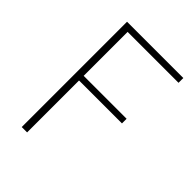

<svg xmlns="http://www.w3.org/2000/svg" viewBox="-209 -831 936 936"><g transform="rotate(45 259.0 -363.0)"><path d="M110 0H147V-358H443V-390H147V-693H498V-726H110Z"/></g></svg>

Font: Noto Sans CJK HK Thin
Style: Regular
Weight: 100
Designer: Ryoko NISHIZUKA 西塚涼子 (kana, bopomofo & ideographs); Paul D. Hunt (Latin, Greek & Cyrillic); Sandoll Communications 산돌커뮤니
Foundry: Adobe
Version: Version 2.004;hotconv 1.0.118;makeotfexe 2.5.65603